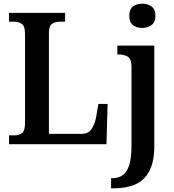

<svg xmlns="http://www.w3.org/2000/svg" viewBox="-20 -784 945 1044"><path d="M29 0V-48H59Q82 -48 99 -60Q116 -72 116 -114V-599Q116 -642 99 -654Q82 -666 57 -666H29V-714H334V-666H305Q279 -666 262.5 -654.5Q246 -643 246 -603V-56H423Q458 -56 476 -80Q494 -104 502 -144L515 -219H565L559 0ZM753 -632Q723 -632 703 -647.5Q683 -663 683 -698Q683 -734 703 -749Q723 -764 753 -764Q782 -764 803.5 -749Q825 -734 825 -698Q825 -663 803.5 -647.5Q782 -632 753 -632ZM584 240V185H590Q624 185 647.5 168.5Q671 152 683 112.5Q695 73 695 4V-421Q695 -465 673.5 -476.5Q652 -488 622 -488H618V-536H819V8Q819 97 791 148Q763 199 714 219.5Q665 240 601 240Z"/></svg>

Font: Noto Serif SemiCondensed SemiBold
Style: Regular
Weight: 600
Width: 4
Designer: Monotype Design Team
Foundry: Monotype Imaging Inc.
Version: Version 2.013; ttfautohint (v1.8.4.7-5d5b)